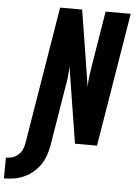

<svg xmlns="http://www.w3.org/2000/svg" viewBox="-166 -782 737 1051"><g transform="rotate(5 202.5 -256.0)"><path d="M-104 223 -103 109Q-86 109 -69 104Q-52 99 -37.5 87Q-23 75 -15 58Q-7 41 -4 24L121 -735H242L271 -555L309 -315Q309 -347 313.5 -378.5Q318 -410 323 -441L371 -735H509L388 0H267L200 -420Q200 -388 196 -356.5Q192 -325 186 -294L134 24Q129 51 119.5 78Q110 105 93.5 129Q77 153 54 172Q31 191 4.5 202.5Q-22 214 -49 218.5Q-76 223 -104 223Z"/></g></svg>

Font: Iosevka Term Curly Hv Obl
Style: Regular
Weight: 900
Italic angle: -9°
Designer: Belleve Invis
Foundry: Belleve Invis
Version: Version 32.3.0